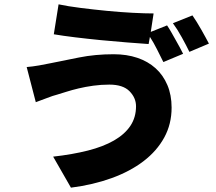

<svg xmlns="http://www.w3.org/2000/svg" viewBox="-20 -802 996 885"><path d="M103 -493Q129 -495 160.5 -500.5Q192 -506 215 -511Q269 -522 344 -537Q419 -552 504 -552Q564 -552 613 -535.5Q662 -519 697 -487.5Q732 -456 751.5 -410Q771 -364 771 -306Q771 -230 737 -168Q703 -106 641.5 -59Q580 -12 494.5 19Q409 50 307 63L225 -80Q314 -90 385 -108Q456 -126 505.5 -154.5Q555 -183 581 -222Q607 -261 607 -312Q607 -351 577 -381.5Q547 -412 484 -412Q446 -412 410 -407Q374 -402 342.5 -394.5Q311 -387 286 -379Q261 -371 244 -366Q224 -361 196 -350Q168 -339 145 -331ZM750 -685Q759 -672 769 -654.5Q779 -637 789 -619Q799 -601 808.5 -584Q818 -567 824 -554L733 -516Q720 -542 704 -574Q688 -606 671 -632L665 -599Q623 -602 564.5 -606.5Q506 -611 445 -617Q384 -623 326.5 -630Q269 -637 228 -644L250 -782Q292 -773 351.5 -765.5Q411 -758 472.5 -752Q534 -746 591.5 -743Q649 -740 688 -740L675 -655ZM867 -731Q876 -718 887 -700.5Q898 -683 908 -665Q918 -647 927.5 -630Q937 -613 943 -601L853 -563Q839 -592 818 -630Q797 -668 777 -695Z"/></svg>

Font: Kinto Sans Black
Style: Regular
Weight: 900
Designer: Authors: Ryoko NISHIZUKA  (kana & ideographs); Paul D. Hunt (Latin, Greek & Cyrillic); Wenlong ZHANG  (bopomofo); Sandol
Foundry: Adobe Systems Incorporated, ookami Inc.
Version: Version 0.001